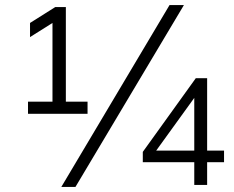

<svg xmlns="http://www.w3.org/2000/svg" viewBox="-20 -733 928 761"><path d="M91 0ZM91 -282ZM91 -282V-330H188V-642L99 -586V-642L199 -705H241V-330H327V-282ZM279 8H223L652 -713H709ZM750 0V-90H546V-131L756 -423H801V-136H868V-90H801V0ZM750 -136V-345L599 -136Z"/></svg>

Font: Winston Light
Style: Regular
Weight: 300
Designer: Original fonts by Vernon Adams / Changes by Cristiano Sobral
Foundry: Original fonts by Vernon Adams / Changes by Cristiano Sobral
Version: Version 2.503;July 17, 2020;FontCreator 13.0.0.2655 64-bit